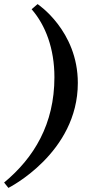

<svg xmlns="http://www.w3.org/2000/svg" viewBox="-68 -750 484 935"><path d="M-27 165C-27 165 311 -4 311 -346C311 -601 115 -730 115 -730L86 -705C154 -627 197 -513 197 -374C197 -146 98 18 -48 139Z"/></svg>

Font: Caladea
Style: Bold Italic
Weight: 700
Italic angle: -9°
Designer: Carolina Giovagnoli and Andres Torresi
Foundry: Carolina Giovagnoli & Andres Torresi
Version: Version 1.001;hotconv 1.0.109;makeotfexe 2.5.65596